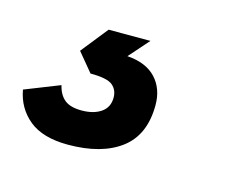

<svg xmlns="http://www.w3.org/2000/svg" viewBox="-101 -80 483 382"><g transform="rotate(15 140.0 111.0)"><path d="M62.6 232Q10.6 232 -17.4 209.1Q-45.4 186.2 -52 149.2L19.8 120.8Q24.2 139.8 36 149.5Q47.8 159.2 71 159.2Q95.8 159.2 111.1 148.7Q126.4 138.2 126.4 118Q126.4 102.2 115.2 92.9Q104 83.6 69.6 83.6L37.8 45.2L81.8 -10H168L131.6 31.2Q170.6 34 190.7 55.5Q210.8 77 210.8 110.8Q210.8 172.4 171.3 202.2Q131.8 232 62.6 232Z"/></g></svg>

Font: Geist
Style: Italic
Weight: 400
Italic angle: -12°
Designer: Basement.studio, Andrés Briganti, Mateo Zaragoza
Foundry: Basement.studio, Vercel, Andrés Briganti, Guido Ferreyra, Mateo Zaragoza
Version: Version 1.500